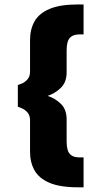

<svg xmlns="http://www.w3.org/2000/svg" viewBox="-20 -718 432 848"><path d="M325.7 109.3Q244.8 109.3 198.3 89.3Q151.9 69.4 132.3 34.1Q112.7 -1.1 112.7 -47V-186.2Q112.7 -209.2 100.9 -221.9Q89.2 -234.7 76.1 -240Q63 -245.4 58.8 -246.6V-342.5Q63 -343.7 76.1 -348.9Q89.2 -354.1 100.9 -366.9Q112.7 -379.6 112.7 -402.6V-541.8Q112.7 -588 132.3 -623.2Q151.9 -658.5 198.3 -678.4Q244.8 -698.4 325.7 -698.4H349.1V-566H331.3Q307.3 -565.7 295.1 -556.7Q282.8 -547.8 278.6 -532.3Q274.3 -516.9 274.3 -496.4V-398.4Q274.3 -354.8 248.5 -329.9Q222.7 -305.1 190.4 -294.4Q222.7 -284.4 248.5 -259.7Q274.3 -235 274.3 -190.4V-92.4Q274.3 -71.9 278.6 -56.5Q282.8 -41 295.1 -32.1Q307.3 -23.1 331.3 -22.8H349.1V109.3Z"/></svg>

Font: Maven Pro
Style: Regular
Weight: 400
Designer: Joe Prince
Foundry: Joe Prince
Version: Version 2.103